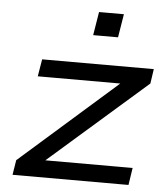

<svg xmlns="http://www.w3.org/2000/svg" viewBox="-51 -753 700 800"><g transform="rotate(5 298.5 -353.5)"><path d="M31 0 41 -62 478 -447 472 -418H100L112 -490H579L570 -429L130 -44L136 -72H527L516 0ZM315 -609 331 -707H435L419 -609Z"/></g></svg>

Font: Nunito Sans 10pt Expanded
Style: Italic
Weight: 400
Width: 7
Italic angle: -9°
Designer: Vernon Adams
Foundry: Vernon Adams
Version: Version 3.101;gftools[0.9.27]